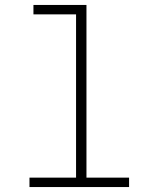

<svg xmlns="http://www.w3.org/2000/svg" viewBox="-20 -755 640 775"><path d="M99 0V-38H287V-697H115V-735H329V-38H501V0Z"/></svg>

Font: Iosevka Slab XLtEx
Style: Regular
Weight: 200
Width: 7
Monospace: yes
Designer: Belleve Invis
Foundry: Belleve Invis
Version: Version 11.1.0; ttfautohint (v1.8.3)